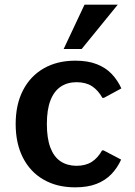

<svg xmlns="http://www.w3.org/2000/svg" viewBox="-20 -802 583 832"><path d="M305.7 9.8Q226.6 9.8 168.7 -23.7Q110.8 -57.1 79.3 -118.9Q47.9 -180.7 47.9 -264.6Q47.9 -349.1 79.6 -410.6Q111.3 -472.2 169.4 -505.6Q227.5 -539.1 306.6 -539.1Q360.8 -539.1 399.4 -523.9Q438 -508.8 463.9 -481.7Q489.7 -454.6 505.9 -418.9L430.2 -377.9H423.8Q404.8 -411.6 378.2 -428.7Q351.6 -445.8 311.5 -445.8Q272 -445.8 242.9 -426.3Q213.9 -406.7 198.5 -366.7Q183.1 -326.7 183.1 -264.6Q183.1 -202.6 198.2 -162.6Q213.4 -122.6 241.9 -103.3Q270.5 -84 310.5 -83.5Q350.6 -83.5 377.2 -100.3Q403.8 -117.2 422.4 -150.4H428.7L504.9 -110.4Q488.8 -74.7 462.9 -47.6Q437 -20.5 398.7 -5.4Q360.4 9.8 305.7 9.8ZM255.9 -589.8 346.2 -781.7H490.2L334 -589.8Z"/></svg>

Font: Comme SemiBold
Style: Regular
Weight: 600
Version: Version 1.000;gftools[0.9.27]